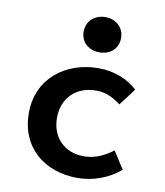

<svg xmlns="http://www.w3.org/2000/svg" viewBox="-94 -944 889 1036"><g transform="rotate(10 350.0 -426.5)"><path d="M297 -770C297 -712 340 -674 400 -674C459 -674 502 -712 502 -770C502 -827 459 -867 400 -867C340 -867 297 -827 297 -770ZM82 -287C82 -96 220 14 401 14C481 14 567 -14 634 -72L573 -167C530 -135 478 -107 415 -107C309 -107 236 -178 236 -287C236 -396 310 -468 420 -468C467 -468 510 -451 555 -416L625 -509C577 -555 503 -589 411 -589C235 -589 82 -478 82 -287Z"/></g></svg>

Font: Kawkab Mono
Style: Bold
Weight: 700
Monospace: yes
Designer: Abdullah Arif
Foundry: Abdullah Arif
Version: Version 1.000;PS 000.500;hotconv 1.0.88;makeotf.lib2.5.64775